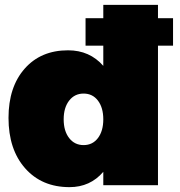

<svg xmlns="http://www.w3.org/2000/svg" viewBox="-20 -762 741 790"><path d="M692 -687V-574H630V0H405V-55Q351 8 266 8Q152 8 83.5 -69.5Q15 -147 15 -277Q15 -404 81.5 -479.5Q148 -555 260 -555Q349 -555 405 -491V-574H332V-687H405V-742H630V-687ZM264.5 -194Q287 -165 324 -165Q361 -165 383 -194Q405 -223 405 -271Q405 -319 383 -348Q361 -377 324 -377Q287 -377 264.5 -348Q242 -319 242 -271Q242 -223 264.5 -194Z"/></svg>

Font: MontserratBlack
Style: Regular
Weight: 900
Designer: Julieta Ulanovsky
Foundry: Julieta Ulanovsky
Version: Version 4.000